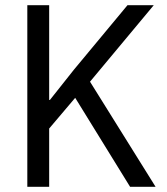

<svg xmlns="http://www.w3.org/2000/svg" viewBox="-20 -718 640 738"><path d="M480 0H578L326 -404L571 -698H470L264 -450L172 -334H169V-698H85V0H169V-224L269 -342Z"/></svg>

Font: IBM Plex Mono
Style: Regular
Weight: 400
Monospace: yes
Designer: Mike Abbink, Paul van der Laan, Pieter van Rosmalen
Foundry: Bold Monday
Version: Version 2.004